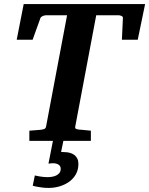

<svg xmlns="http://www.w3.org/2000/svg" viewBox="-20 -691 732 942"><path d="M655.8 -496.1H578.1L583 -603Q583.5 -609.4 575.9 -612.8Q568.4 -616.2 561 -616.2H452.1L349.1 -69.8Q347.7 -61 353.3 -58.6Q358.9 -56.2 368.2 -55.2Q377 -54.7 386.7 -53.7Q395 -52.7 405.3 -51.8L425.8 -49.8V0H124V-49.8Q133.8 -50.8 143.3 -51.3Q152.8 -51.8 161.1 -52.7Q170.4 -53.7 179.2 -54.2Q189.5 -55.2 197 -58.1Q204.6 -61 206.1 -70.8L309.1 -616.2H206.1Q202.6 -616.2 198.2 -615.2Q193.8 -614.3 189.7 -612.3Q185.5 -610.4 182.4 -607.9Q179.2 -605.5 178.2 -602.1L140.1 -496.1H62L96.2 -670.9H691.9ZM364.7 112.8Q364.7 142.1 352.1 164.3Q339.4 186.5 318.6 201.2Q297.9 215.8 272 223.4Q246.1 231 219.7 231Q204.1 231 189.9 229.5Q175.8 228 164.6 225.6Q151.9 223.6 140.6 220.2L150.9 169.9Q161.6 172.4 172.4 174.3Q181.6 175.8 192.4 177Q203.1 178.2 212.9 178.2Q222.7 178.2 233.9 176.5Q245.1 174.8 254.9 170.4Q264.6 166 271.2 158Q277.8 149.9 277.8 137.2Q277.8 123 266.8 116.5Q255.9 109.9 240.7 109.9Q238.3 109.9 234.4 110.1Q230.5 110.4 226.6 110.8L217.8 111.8L239.7 0H291L279.8 54.2Q281.2 54.7 283.2 54.7Q285.6 55.2 293.9 55.2Q309.1 55.2 322 58.6Q335 62 344.5 69.1Q354 76.2 359.4 87.2Q364.7 98.1 364.7 112.8Z"/></svg>

Font: Charis SIL
Style: Bold Italic
Weight: 700
Italic angle: -11°
Foundry: SIL International
Version: Version 4.112